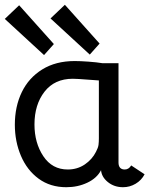

<svg xmlns="http://www.w3.org/2000/svg" viewBox="-22 -772 635 802"><path d="M40 -251Q40 -327 69 -387Q98 -447 154.5 -482Q211 -517 290 -517Q313 -517 347.5 -514.5Q382 -512 406 -508H473V-93Q473 -79 479.5 -71.5Q486 -64 499 -64Q516 -64 526 -81L582 -44Q569 -19 544.5 -4.5Q520 10 492 10Q455 10 428.5 -11.5Q402 -33 400 -62V-61Q383 -28 343 -9Q303 10 255 10Q188 10 139.5 -25.5Q91 -61 65.5 -121Q40 -181 40 -251ZM379 -138Q388 -155 389.5 -167Q391 -179 391 -194V-436L349 -439Q299 -443 282 -443Q206 -443 164 -389Q122 -335 122 -252Q122 -175 159 -119.5Q196 -64 261 -64Q301 -64 332 -85Q363 -106 379 -138ZM-2 -693 58 -750 203 -588 162 -542ZM189 -695 249 -752 394 -590 353 -544Z"/></svg>

Font: Bellota
Style: Bold
Weight: 700
Designer: Kemie Guaida
Foundry: Kemie Guaida
Version: Version 4.001